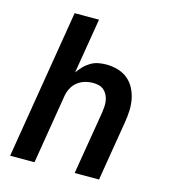

<svg xmlns="http://www.w3.org/2000/svg" viewBox="-109 -825 819 914"><g transform="rotate(15 300.0 -367.5)"><path d="M25 0 146 -735H266L221 -463Q233 -480 247.5 -495Q262 -510 280 -520.5Q298 -531 317.5 -534.5Q337 -538 356 -538Q385 -538 412.5 -530Q440 -522 461 -505Q482 -488 495 -463.5Q508 -439 513.5 -412Q519 -385 518 -355.5Q517 -326 512 -297L463 0H343L395 -313Q397 -328 398 -343Q399 -358 396.5 -372Q394 -386 387.5 -399Q381 -412 370.5 -421Q360 -430 346 -433.5Q332 -437 317 -437Q297 -437 276.5 -431Q256 -425 239.5 -411.5Q223 -398 213.5 -379Q204 -360 201 -340L145 0Z"/></g></svg>

Font: Iosevka Curly Extended
Style: Bold Italic
Weight: 700
Width: 7
Italic angle: -9°
Monospace: yes
Designer: Belleve Invis
Foundry: Belleve Invis
Version: Version 11.1.0; ttfautohint (v1.8.3)